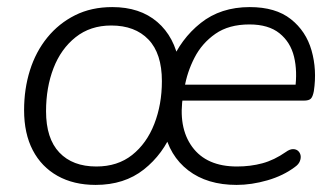

<svg xmlns="http://www.w3.org/2000/svg" viewBox="-20 -514 948 542"><path d="M250 8Q188 8 142.5 -17.5Q97 -43 72.5 -90Q48 -137 48 -203Q48 -263 64.5 -315.5Q81 -368 113.5 -408Q146 -448 192 -471Q238 -494 297 -494Q375 -494 424 -452Q473 -410 486 -335H462Q490 -404 546.5 -449Q603 -494 685 -494Q758 -494 801 -460Q844 -426 859.5 -371.5Q875 -317 866 -257Q863 -241 857.5 -235.5Q852 -230 838 -230H478L485 -275H831L813 -262Q820 -313 810 -354Q800 -395 769 -420Q738 -445 684 -445Q626 -445 588 -418.5Q550 -392 529 -351Q508 -310 501 -267L497 -246Q482 -155 522.5 -99.5Q563 -44 649 -44Q687 -44 720.5 -53Q754 -62 787 -85Q798 -93 807 -93Q816 -93 821.5 -88Q827 -83 828.5 -75.5Q830 -68 826.5 -59Q823 -50 813 -43Q780 -18 735 -5Q690 8 648 8Q565 8 511.5 -33Q458 -74 443 -147H468Q441 -79 386 -35.5Q331 8 250 8ZM252 -44Q312 -44 353 -76.5Q394 -109 415.5 -164Q437 -219 437 -285Q437 -363 399 -402.5Q361 -442 294 -442Q235 -442 193.5 -409Q152 -376 131 -321.5Q110 -267 110 -200Q110 -123 147.5 -83.5Q185 -44 252 -44Z"/></svg>

Font: Nunito ExtraLight Light
Style: Italic
Weight: 300
Italic angle: -9°
Version: Version 3.602